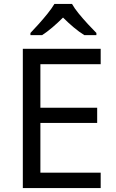

<svg xmlns="http://www.w3.org/2000/svg" viewBox="-20 -964 596 984"><path d="M496 0H97V-714H496V-635H187V-412H478V-334H187V-79H496ZM349 -944Q361 -922 383.5 -894.5Q406 -867 430.5 -840.5Q455 -814 474 -795V-784H412Q386 -800 358 -823.5Q330 -847 303 -874Q276 -847 249 -824Q222 -801 196 -784H136V-795Q155 -815 178.5 -841Q202 -867 224 -894.5Q246 -922 259 -944Z"/></svg>

Font: Noto Sans Palmyrene
Style: Regular
Weight: 400
Designer: Monotype Design Team
Foundry: Monotype Imaging Inc.
Version: Version 2.001; ttfautohint (v1.8.4.7-5d5b)